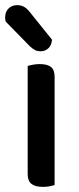

<svg xmlns="http://www.w3.org/2000/svg" viewBox="-35 -721 307 749"><path d="M178 1Q172 3 159.5 5.5Q147 8 132 8Q103 8 88 -3.5Q73 -15 73 -41V-464Q80 -466 93 -468.5Q106 -471 120 -471Q150 -471 164 -459.5Q178 -448 178 -422ZM-13 -637Q-15 -647 -15 -653Q-15 -675 -1.5 -688Q12 -701 32 -701Q59 -701 78 -678L168 -566Q166 -544 153.5 -532.5Q141 -521 124 -521Q110 -521 101 -526Q92 -531 82 -540Z"/></svg>

Font: Baloo 2 Latin Medium
Style: Regular
Weight: 500
Designer: Sarang Kulkarni and Ek Type
Foundry: Ek Type
Version: Version 1.001